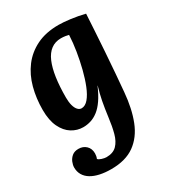

<svg xmlns="http://www.w3.org/2000/svg" viewBox="-188 -616 896 992"><g transform="rotate(-30 260.0 -120.0)"><path d="M182 271Q145 271 115 264.5Q85 258 63.5 245Q42 232 30.5 212.5Q19 193 19 168Q19 153 26 136Q33 119 47.5 107Q62 95 86 95Q113 95 131 112Q149 129 149 158Q149 174 143 188Q148 195 164 200Q180 205 191 205Q231 205 253 182.5Q275 160 285.5 121Q296 82 302 33Q309 -20 316.5 -59Q324 -98 336 -138H335Q316 -94 296 -65Q276 -36 254.5 -19.5Q233 -3 210.5 4Q188 11 165 11Q129 11 97.5 -8.5Q66 -28 46.5 -68.5Q27 -109 27 -171Q27 -240 43.5 -301.5Q60 -363 95.5 -410Q131 -457 186 -484Q241 -511 317 -511Q345 -511 387.5 -505.5Q430 -500 470 -490Q468 -454 464.5 -396.5Q461 -339 456.5 -273Q452 -207 447 -145.5Q442 -84 438 -40Q430 54 402.5 124Q375 194 321.5 232.5Q268 271 182 271ZM206 -78Q228 -78 247 -100.5Q266 -123 281.5 -161.5Q297 -200 309 -247.5Q321 -295 329 -344.5Q337 -394 339 -439Q333 -441 319.5 -443Q306 -445 293 -445Q259 -445 234 -426.5Q209 -408 193.5 -372Q178 -336 170.5 -284.5Q163 -233 163 -166Q163 -139 168.5 -119Q174 -99 184 -88.5Q194 -78 206 -78Z"/></g></svg>

Font: Lora
Style: Bold Italic
Weight: 700
Italic angle: -3°
Designer: Olga Karpushina, Alexei Vanyashin (Cyrillic)
Foundry: Cyreal
Version: Version 3.004